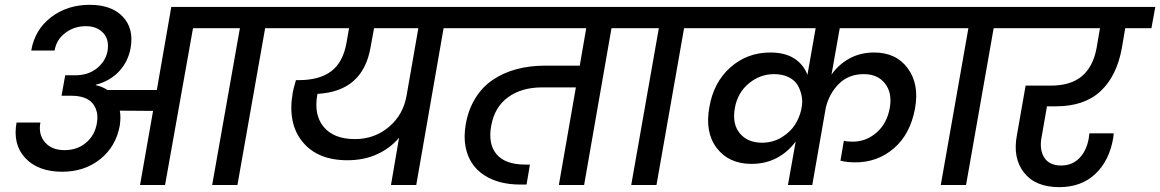

<svg xmlns="http://www.w3.org/2000/svg" viewBox="-20 -769 4822 798"><path d="M292 -456.1Q347.2 -456.1 383.1 -485.4Q418.9 -514.6 426.8 -556.2Q435.1 -603.5 409.2 -631.8Q383.3 -660.2 336.9 -660.2Q288.6 -660.2 251.5 -632.3Q214.4 -604.5 207 -559.1H109.9Q124.5 -645.5 192.1 -697.3Q259.8 -749 353 -749Q442.9 -749 490 -700Q537.1 -650.9 522.9 -569.8Q512.7 -513.2 475.3 -472.9Q438 -432.6 378.9 -417L377.9 -415Q402.8 -410.2 426.8 -395H631.8L691.9 -740.2H1219.2L1203.1 -651.9H1082L966.8 0H861.8L977.1 -651.9H782.2L666 0H562L616.2 -308.1L478 -309.1Q482.9 -283.7 478 -248Q462.4 -160.2 396.7 -107.7Q331.1 -55.2 238.8 -55.2Q138.7 -55.2 85.4 -111.8Q32.2 -168.5 48.8 -259.8H147.9Q138.7 -210 167 -177.5Q195.3 -145 248 -145Q301.3 -145 337.9 -176Q374.5 -207 382.8 -257.8Q387.7 -286.6 380.9 -309.1H379.9V-312Q359.9 -371.1 276.9 -371.1H235.8L251 -456.1Z M1455.1 -190.9Q1536.6 -190.9 1596.4 -241.5Q1656.2 -292 1669.9 -372.1L1718.8 -651.9H1534.7L1520 -571.8Q1488.3 -389.2 1299.8 -378.9L1298.8 -375Q1283.7 -291.5 1325.7 -241.2Q1367.7 -190.9 1455.1 -190.9ZM1155.8 -651.9 1170.9 -740.2H1961.9L1945.8 -651.9H1823.7L1710 0H1605L1638.7 -196.8Q1602.5 -153.3 1547.9 -128.2Q1493.2 -103 1423.8 -103Q1299.3 -103 1236.8 -180.2Q1174.3 -257.3 1196.8 -384.8Q1199.2 -398.9 1210 -436H1222.7Q1307.6 -436 1356.4 -472.7Q1405.3 -509.3 1419.9 -589.8L1430.7 -651.9Z M1898.4 -651.9 1913.6 -740.2H2659.7L2643.6 -651.9H2521.5L2407.7 0H2302.7L2373.5 -405.8H2233.4Q2147.9 -405.8 2091.8 -365Q2035.6 -324.2 2021.5 -246.1Q2007.8 -169.9 2044.2 -127.4Q2080.6 -85 2162.6 -85H2182.6L2168.5 -2H2141.6Q2097.7 -2 2059.8 -11.7Q2022 -21.5 1991.5 -41.5Q1960.9 -61.5 1941.4 -91.3Q1921.9 -121.1 1914.6 -160.9Q1907.2 -200.7 1915.5 -251Q1926.3 -314 1956.3 -361.8Q1986.3 -409.7 2030.5 -438.7Q2074.7 -467.8 2128.4 -481.9Q2182.1 -496.1 2244.6 -496.1H2389.6L2416.5 -651.9Z M2603.5 0 2718.3 -651.9H2596.2L2611.3 -740.2H2960.4L2944.3 -651.9H2823.2L2708.5 0Z M3254.9 0 3287.1 -181.2Q3256.3 -138.2 3209.5 -113Q3162.6 -87.9 3103 -87.9Q3009.8 -87.9 2959.5 -153.1Q2909.2 -218.3 2928.2 -323.2Q2945.8 -426.8 3015.6 -488.8Q3085.4 -550.8 3181.2 -550.8Q3242.7 -550.8 3281.2 -525.9Q3319.8 -501 3335.9 -458L3370.1 -651.9H2897L2912.1 -740.2H3945.3L3930.2 -651.9H3470.2L3436 -459Q3465.3 -501 3510.5 -525.9Q3555.7 -550.8 3613.3 -550.8Q3704.6 -550.8 3752.9 -485.1Q3801.3 -419.4 3783.2 -318.8Q3763.7 -211.9 3695.8 -153.1Q3627.9 -94.2 3535.2 -94.2Q3500 -94.2 3473.1 -101.1L3487.3 -184.1Q3500.5 -180.2 3523.9 -180.2Q3579.6 -180.2 3623 -217.8Q3666.5 -255.4 3678.2 -320.8Q3689 -382.8 3658.4 -421.9Q3627.9 -460.9 3570.3 -460.9Q3507.3 -460.9 3466.8 -420.7Q3426.3 -380.4 3412.1 -320.8L3356 0ZM3147.9 -175.8Q3192.9 -176.3 3228.8 -198.2Q3264.6 -220.2 3283.7 -250Q3302.7 -279.8 3310.1 -313L3311 -318.8Q3316.9 -344.2 3312 -369.6Q3307.1 -395 3295.2 -415.3Q3283.2 -435.5 3257.8 -448.2Q3232.4 -460.9 3197.3 -460.9Q3138.7 -460.9 3092 -422.1Q3045.4 -383.3 3034.2 -319.8Q3022.5 -253.9 3054.9 -214.8Q3087.4 -175.8 3147.9 -175.8Z M3890.1 0 4004.9 -651.9H3882.8L3897.9 -740.2H4247.1L4231 -651.9H4109.9L3995.1 0Z M4184.6 -651.9 4199.7 -740.2H4781.7L4765.6 -651.9H4656.7L4642.6 -568.8Q4621.6 -453.1 4554.2 -390.1Q4486.8 -327.1 4368.7 -327.1H4331.5L4309.6 -202.1Q4298.8 -148.4 4319.8 -114.7Q4340.8 -81.1 4390.6 -81.1Q4435.5 -81.1 4465.6 -111.3Q4495.6 -141.6 4504.9 -192.9L4507.8 -214.8H4608.9Q4606.9 -199.2 4606.9 -195.8Q4590.8 -101.1 4532.5 -46.1Q4474.1 8.8 4382.8 8.8Q4283.2 8.8 4235.8 -51.8Q4188.5 -112.3 4206.5 -207L4242.7 -413.1H4346.7Q4429.7 -413.1 4476.3 -452.1Q4522.9 -491.2 4537.6 -568.8L4551.8 -651.9Z"/></svg>

Font: Poppins Medium
Style: Italic
Weight: 500
Italic angle: -10°
Designer: Ninad Kale (Devanagari), Jonny Pinhorn (Latin)
Foundry: Indian Type Foundry
Version: Version 3.200;PS 1.000;hotconv 16.6.54;makeotf.lib2.5.65590